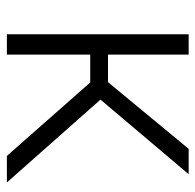

<svg xmlns="http://www.w3.org/2000/svg" viewBox="-25 -543 568 558"><g transform="rotate(90 259.0 -264.0)"><path d="M219.7 -242.2H138.7V0H79.6V-528.3H138.7V-293.9H218.8L412.6 -528.3H486.3L269.5 -272L510.3 0H433.1Z"/></g></svg>

Font: SteelSelectRoboto
Style: Regular
Weight: 300
Designer: Google
Version: Version 2.137; 2017